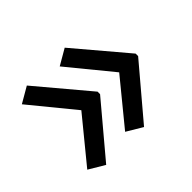

<svg xmlns="http://www.w3.org/2000/svg" viewBox="-100 -862 710 710"><g transform="rotate(-45 254.5 -507.5)"><path d="M469 -501 299 -300 237 -337 377 -508 237 -679 299 -715 469 -514ZM270 -501 101 -300 39 -337 179 -508 39 -679 101 -715 270 -514Z"/></g></svg>

Font: Noto Sans Khmer UI
Style: Regular
Weight: 400
Designer: Danh Hong and the Monotype Design Team
Foundry: Monotype Imaging Inc.
Version: Version 2.002